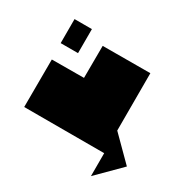

<svg xmlns="http://www.w3.org/2000/svg" viewBox="-166 -1142 1405 1517"><g transform="rotate(-15 537.0 -384.0)"><path d="M536 84 20 -432 328 -738 536 -532 744 -738 1052 -432 682 -62V232H388L536 84ZM541 -733 429 -845 584 -1000 696 -888Z"/></g></svg>

Font: El Pececito
Style: Regular
Weight: 400
Designer: deFharo
Foundry: deFharo
Version: El Pececito Version 1.000